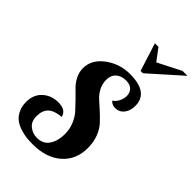

<svg xmlns="http://www.w3.org/2000/svg" viewBox="-289 -1108 1222 1222"><g transform="rotate(45 321.5 -497.5)"><path d="M544 -630Q544 -586 521.5 -557.5Q499 -529 461 -529Q434 -529 416 -550Q436 -562 448.5 -586.5Q461 -611 461 -636Q461 -665 443 -684Q425 -703 388 -703Q346 -703 320.5 -680Q295 -657 295 -616Q295 -580 311.5 -548.5Q328 -517 353 -495Q378 -473 407.5 -446Q437 -419 462 -392Q487 -365 503.5 -322Q520 -279 520 -227Q520 -121 448 -58Q376 5 255 5Q226 5 200.5 2.5Q175 0 143 -10Q111 -20 88.5 -36.5Q66 -53 50 -84Q34 -115 34 -156Q34 -223 77 -261.5Q120 -300 181 -300Q251 -300 262 -249Q201 -244 173 -217.5Q145 -191 145 -139Q145 -92 175 -67.5Q205 -43 244 -43Q300 -43 327 -84Q354 -125 354 -186Q354 -230 338 -269Q322 -308 298 -334.5Q274 -361 246 -389.5Q218 -418 194 -441.5Q170 -465 154 -497Q138 -529 138 -564Q138 -641 211 -695.5Q284 -750 376 -750Q544 -750 544 -630ZM350 -1000H382L442 -920L599 -1000H643L431 -811H410Z"/></g></svg>

Font: Lobster 1.3
Style: Regular
Weight: 400
Designer: Pablo Impallari
Foundry: Pablo Impallari. www.impallari.com
Version: Version 1.003 2010